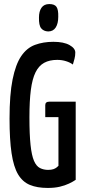

<svg xmlns="http://www.w3.org/2000/svg" viewBox="-20 -916 420 946"><path d="M215 10Q163 10 127 -5Q91 -20 69 -57Q47 -94 37 -161Q27 -228 27 -332Q27 -450 42 -524.5Q57 -599 84.5 -639.5Q112 -680 152.5 -695Q193 -710 243 -710Q294 -710 322.5 -694Q351 -678 351 -657Q351 -641 347 -626Q343 -611 339 -598Q326 -608 305.5 -614.5Q285 -621 262 -621Q224 -621 197.5 -606.5Q171 -592 155 -559.5Q139 -527 132 -473Q125 -419 125 -338Q125 -254 130.5 -202Q136 -150 147.5 -123.5Q159 -97 177 -88Q195 -79 217 -79Q233 -79 243 -82.5Q253 -86 259 -91Q265 -96 268 -99V-339H203V-398Q203 -415 223 -415H353V-30Q340 -21 320 -11.5Q300 -2 274.5 4Q249 10 215 10ZM217 -761Q195 -762 183 -776.5Q171 -791 172 -830Q172 -860 184.5 -878Q197 -896 223 -896Q249 -896 258.5 -882Q268 -868 267 -833Q267 -800 254.5 -780.5Q242 -761 217 -761Z"/></svg>

Font: Yanone Kaffeesatz Medium
Style: Regular
Weight: 500
Designer: Yanone (Cyrillic: Daniel Pouzeot, Huerta Tipografica, and Cyreal)
Foundry: Yanone
Version: Version 2.003